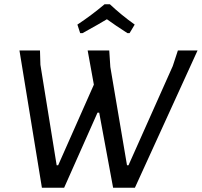

<svg xmlns="http://www.w3.org/2000/svg" viewBox="-20 -878 944 898"><path d="M355 -723 342 -763Q406 -805 469 -858H494Q547 -808 610 -763L586 -723H576Q517 -761 480 -788Q451 -770 366 -723ZM904 -642 611 0H509L444 -351H436L280 0H176L71 -642H167L169 -575L245 -105H252L419 -482L390 -642H491L496 -565L574 -105H581L788 -569L812 -642Z"/></svg>

Font: Alegreya Sans SC Medium
Style: Italic
Weight: 500
Italic angle: -7°
Designer: Juan Pablo del Peral
Foundry: Huerta Tipografica
Version: Version 2.007